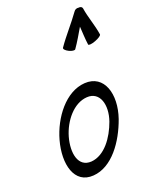

<svg xmlns="http://www.w3.org/2000/svg" viewBox="-188 -1119 956 1236"><g transform="rotate(-20 290.5 -501.5)"><path d="M399 -782C428 -823 452 -866 477 -908C480 -866 481 -823 487 -782C489 -775 511 -777 537 -787C563 -797 583 -810 581 -818C571 -885 546 -946 536 -1012C534 -1023 523 -1028 510 -1026C498 -1028 485 -1023 478 -1012C431 -946 374 -885 328 -818C323 -810 335 -797 355 -787C375 -777 395 -775 399 -782ZM232 22C362 13 459 -126 508 -264C561 -418 517 -565 380 -556C248 -547 143 -408 104 -267C62 -115 98 32 232 22ZM167 -267C195 -365 270 -460 363 -466C454 -472 482 -372 446 -269C411 -171 342 -74 250 -67C158 -61 138 -163 167 -267Z"/></g></svg>

Font: Nupuram Condensed Oblique
Style: Regular
Weight: 400
Width: 3
Designer: Santhosh Thottingal (santhosh.thottingal@gmail.com)
Foundry: SMC
Version: Version 1.000